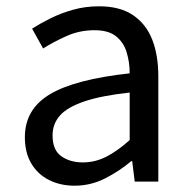

<svg xmlns="http://www.w3.org/2000/svg" viewBox="-20 -577 603 610"><path d="M217 13Q172 13 136 -5Q100 -23 79.5 -57.5Q59 -92 59 -141Q59 -230 138.5 -277.5Q218 -325 392 -344Q392 -379 382.5 -410.5Q373 -442 349 -461.5Q325 -481 280 -481Q233 -481 191.5 -462.5Q150 -444 117 -423L82 -486Q107 -502 140 -518.5Q173 -535 212 -546Q251 -557 295 -557Q361 -557 402.5 -529Q444 -501 463.5 -451.5Q483 -402 483 -334V0H408L400 -65H397Q359 -33 313.5 -10Q268 13 217 13ZM243 -61Q282 -61 317.5 -79Q353 -97 392 -132V-283Q301 -273 247 -254.5Q193 -236 170 -209.5Q147 -183 147 -147Q147 -100 175 -80.5Q203 -61 243 -61Z"/></svg>

Font: Noto Sans TC Thin
Style: Regular
Weight: 400
Version: Version 2.004-H2;hotconv 1.0.118;makeotfexe 2.5.65603